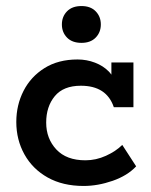

<svg xmlns="http://www.w3.org/2000/svg" viewBox="-20 -606 499 636"><path d="M257 10Q188 10 138 -18Q88 -46 61 -94.5Q34 -143 34 -202Q34 -258 58 -305Q82 -352 127.5 -380.5Q173 -409 237 -409Q267 -409 294.5 -398.5Q322 -388 340.5 -369Q359 -350 361 -324L349 -323V-399H422V-251H357Q333 -322 248 -322Q190 -322 161.5 -287.5Q133 -253 133 -200Q133 -147 166.5 -111Q200 -75 263 -75Q298 -75 331 -90Q364 -105 385 -126L431 -55Q402 -24 353 -7Q304 10 257 10ZM250 -464Q219 -464 202 -481.5Q185 -499 185 -525Q185 -551 202 -568.5Q219 -586 250 -586Q280 -586 297 -568.5Q314 -551 314 -525Q314 -499 297 -481.5Q280 -464 250 -464Z"/></svg>

Font: Rokkitt SemiBold
Style: Regular
Weight: 600
Designer: Vernon Adams
Foundry: Vernon Adams
Version: Version 3.103